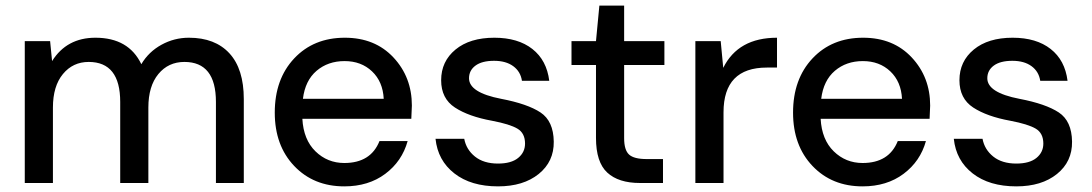

<svg xmlns="http://www.w3.org/2000/svg" viewBox="-20 -650 3878 682"><path d="M68 0V-504H158L165 -433Q217 -516 319 -516Q437 -516 482 -422Q508 -466 553.5 -491Q599 -516 651 -516Q744 -516 795 -460.5Q846 -405 846 -298V0H747V-288Q747 -430 635 -430Q578 -430 542.5 -387Q507 -344 507 -268V0H407V-288Q407 -430 295 -430Q239 -430 203.5 -387Q168 -344 168 -268V0Z M1203 12Q1094 12 1025 -60.5Q956 -133 956 -250Q956 -369 1025 -442.5Q1094 -516 1205 -516Q1312 -516 1377.5 -446Q1443 -376 1443 -275L1441 -228H1054Q1058 -154 1100.5 -112.5Q1143 -71 1203 -71Q1297 -71 1328 -149H1428Q1408 -77 1348.5 -32.5Q1289 12 1203 12ZM1056 -299H1343Q1340 -360 1301.5 -396.5Q1263 -433 1204 -433Q1145 -433 1104.5 -398.5Q1064 -364 1056 -299Z M1749 12Q1653 12 1594 -34Q1535 -80 1527 -157H1629Q1636 -119 1667 -94Q1698 -69 1749 -69Q1796 -69 1820.5 -89Q1845 -109 1845 -140Q1845 -177 1818 -193Q1791 -209 1728 -221Q1645 -236 1596 -268Q1547 -300 1547 -365Q1547 -432 1598 -474Q1649 -516 1736 -516Q1820 -516 1871 -476Q1922 -436 1931 -363H1834Q1829 -396 1803 -415Q1777 -434 1735 -434Q1692 -434 1669 -417Q1646 -400 1646 -372Q1646 -321 1760 -299Q1854 -281 1900 -250.5Q1946 -220 1947 -147Q1948 -76 1893.5 -32Q1839 12 1749 12Z M2253 0Q2177 0 2137 -37Q2097 -74 2097 -160V-419H2010V-504H2097L2109 -630H2197V-504H2340V-419H2197V-159Q2197 -117 2214.5 -101Q2232 -85 2277 -85H2335V0Z M2450 0V-504H2540L2549 -409Q2602 -516 2740 -516V-410H2704Q2550 -410 2550 -251V0Z M3044 12Q2935 12 2866 -60.5Q2797 -133 2797 -250Q2797 -369 2866 -442.5Q2935 -516 3046 -516Q3153 -516 3218.5 -446Q3284 -376 3284 -275L3282 -228H2895Q2899 -154 2941.5 -112.5Q2984 -71 3044 -71Q3138 -71 3169 -149H3269Q3249 -77 3189.5 -32.5Q3130 12 3044 12ZM2897 -299H3184Q3181 -360 3142.5 -396.5Q3104 -433 3045 -433Q2986 -433 2945.5 -398.5Q2905 -364 2897 -299Z M3590 12Q3494 12 3435 -34Q3376 -80 3368 -157H3470Q3477 -119 3508 -94Q3539 -69 3590 -69Q3637 -69 3661.5 -89Q3686 -109 3686 -140Q3686 -177 3659 -193Q3632 -209 3569 -221Q3486 -236 3437 -268Q3388 -300 3388 -365Q3388 -432 3439 -474Q3490 -516 3577 -516Q3661 -516 3712 -476Q3763 -436 3772 -363H3675Q3670 -396 3644 -415Q3618 -434 3576 -434Q3533 -434 3510 -417Q3487 -400 3487 -372Q3487 -321 3601 -299Q3695 -281 3741 -250.5Q3787 -220 3788 -147Q3789 -76 3734.5 -32Q3680 12 3590 12Z"/></svg>

Font: AWOL-DM Medium
Style: Regular
Weight: 500
Designer: Colophon Foundry, Jonny Pinhorn, Mikhail Sharanda
Foundry: Colophon Foundry
Version: Version 1.000;Glyphs 3.2.3 (3260)